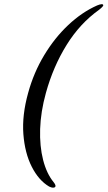

<svg xmlns="http://www.w3.org/2000/svg" viewBox="-20 -759 503 897"><path d="M111.5 -325Q137.5 -420 186.5 -501.2Q235.5 -582.5 299 -642.2Q362.5 -702 433.5 -733.5Q460.5 -744.5 462.5 -735Q463.5 -729.5 442.5 -713Q353.5 -649.5 291 -548.8Q228.5 -448 194.5 -325Q170 -236.5 167.5 -156Q165 -75.5 181.5 -11.5Q198 52.5 230.5 92Q243 108 238 114Q230.5 122.5 209.5 112.5Q161 84 128.5 20.2Q96 -43.5 89.2 -132.2Q82.5 -221 111.5 -325Z"/></svg>

Font: Fraunces 72pt
Style: Italic
Weight: 400
Italic angle: -16°
Version: Version 1.000;[b76b70a41]